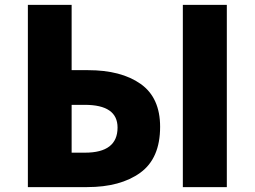

<svg xmlns="http://www.w3.org/2000/svg" viewBox="-20 -764 1040 784"><path d="M93.8 0V-744.1H272.5V-477.5H339.8Q474.6 -477.5 554.2 -421.4Q633.8 -365.2 633.8 -246.1Q633.8 -117.2 552.7 -58.6Q471.7 0 335.9 0ZM272.5 -140.6H327.1Q460 -140.6 460 -243.2Q460 -335.9 326.2 -335.9H272.5ZM726.6 0V-744.1H906.2V0Z"/></svg>

Font: GenEi Gothic M Heavy
Style: Regular
Weight: 800
Designer: o_tamon (Modified); [Source Han Sans]
Ryoko NISHIZUKA  (kana & ideographs); Paul D. Hunt (Latin, Greek & Cyrillic); Wenl
Version: Version 1.1a;Original Version 1.004